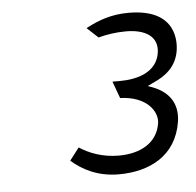

<svg xmlns="http://www.w3.org/2000/svg" viewBox="-38 -878 473 463"><g transform="rotate(-5 199.0 -647.0)"><path d="M232 -454C306 -454 372 -486 385 -568C392 -614 368 -642 331 -656L320 -660L332 -666C365 -680 391 -701 397 -740C399 -755 409 -840 289 -840C248 -840 217 -829 185 -812L212 -787C230 -792 254 -796 279 -796C324 -796 357 -778 351 -738C344 -691 296 -678 254 -678H236L251 -637C315 -635 341 -597 337 -569C330 -522 289 -499 236 -499C196 -499 164 -512 141 -527L118 -497C144 -474 181 -454 232 -454Z"/></g></svg>

Font: Charger Pro
Style: LitObl
Weight: 300
Designer: Jasper
Foundry: Cannot Into Space Fonts
Version: Version 1.09